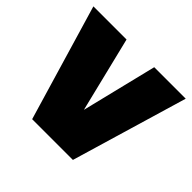

<svg xmlns="http://www.w3.org/2000/svg" viewBox="-143 -704 858 858"><g transform="rotate(45 286.0 -275.0)"><path d="M157.5 0 -5.5 -550H204L291.5 -193L379 -550H578L415 0Z"/></g></svg>

Font: Encode Sans SemiCondensed SemiCondensed Black
Style: Regular
Weight: 900
Width: 4
Designer: Multiple Designers
Foundry: Impallari Type
Version: Version 3.000; ttfautohint (v1.8.3) -l 8 -r 50 -G 200 -x 14 